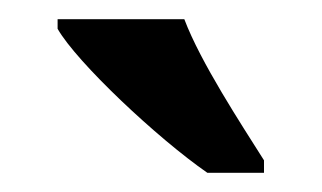

<svg xmlns="http://www.w3.org/2000/svg" viewBox="-20 -786 335 200"><path d="M196 -606H255V-619C231 -657 189 -721 172 -766H40V-756C60 -721 144 -642 196 -606Z"/></svg>

Font: Noto Serif Bengali ExtraCondensed
Style: Regular
Weight: 400
Width: 2
Designer: Juan Bruce, Universal Thirst, Indian Type Foundry and the Monotype Design Team.
Foundry: Monotype Imaging Inc.
Version: Version 2.003